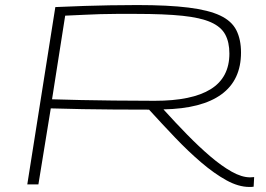

<svg xmlns="http://www.w3.org/2000/svg" viewBox="-20 -730 1053 760"><path d="M88 0 199 -702Q263 -705 314 -706.5Q365 -708 414 -709Q463 -710 523 -710Q646 -710 726 -700Q806 -690 851.5 -668.5Q897 -647 915.5 -610.5Q934 -574 934 -522Q934 -413 856.5 -356.5Q779 -300 627 -297Q674 -245 721 -197Q768 -149 812.5 -111Q857 -73 897 -50.5Q937 -28 970 -28Q973 -28 978 -28.5Q983 -29 986 -29L984 9Q980 10 974.5 10Q969 10 967 10Q924 10 876 -16.5Q828 -43 776.5 -87Q725 -131 673 -185.5Q621 -240 570 -296Q495 -296 431 -296.5Q367 -297 306.5 -298Q246 -299 181 -301L132 0ZM592 -331Q740 -331 814 -377Q888 -423 888 -518Q888 -563 871.5 -593.5Q855 -624 814.5 -642Q774 -660 702.5 -667.5Q631 -675 519 -675Q474 -675 440.5 -675Q407 -675 377 -674Q347 -673 314.5 -671.5Q282 -670 238 -668L186 -337Q242 -335 300.5 -334Q359 -333 430 -332Q501 -331 592 -331Z"/></svg>

Font: Georama ExtraExtended ExtraLight
Style: Italic
Weight: 200
Width: 8
Italic angle: -9°
Designer: Jean-Baptiste Levee
Foundry: Production Type
Version: Version 1.000